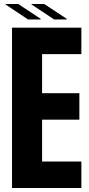

<svg xmlns="http://www.w3.org/2000/svg" viewBox="-20 -938 446 958"><path d="M40 0V-800H386V-668H190V-473H376V-341H190V-132H386V0ZM120 -841 7 -916V-918H71L183 -844V-841ZM137 -916V-918H201L313 -844V-841H250Z"/></svg>

Font: Big Shoulders Display Black
Style: Regular
Weight: 900
Designer: Patric King
Foundry: XO Type Co
Version: Version 1.000; ttfautohint (v1.8.2)